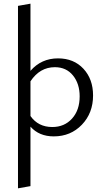

<svg xmlns="http://www.w3.org/2000/svg" viewBox="-20 -737 569 1046"><path d="M296 -419Q382 -419 434.5 -362.5Q487 -306 487 -217Q487 -121 426 -57.5Q365 6 273 6Q193 6 146 -47V277L78 289V-705L146 -717V-351Q205 -419 296 -419ZM265 -45Q331 -45 372.5 -91Q414 -137 414 -212Q414 -281 377.5 -326Q341 -371 279 -371Q197 -371 146 -294V-105Q188 -45 265 -45Z"/></svg>

Font: EauTestInfant
Style: Regular
Weight: 400
Designer: Christian Thalmann (Catharsis Fonts)
Version: Version 0.001;PS 000.001;hotconv 1.0.88;makeotf.lib2.5.64775